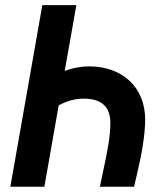

<svg xmlns="http://www.w3.org/2000/svg" viewBox="-20 -713 626 733"><path d="M361.3 0H491.7L505.4 -58.6C520 -121.6 534.2 -195.8 534.2 -256.3C534.2 -379.9 447.3 -459.5 320.8 -459.5C287.1 -459.5 255.9 -453.1 227.1 -442.4L271.5 -693.4H141.6L19.5 0H149.4L204.1 -311C238.8 -328.6 266.1 -336.4 300.8 -336.4C368.7 -336.4 401.4 -303.7 401.4 -243.7C401.4 -189 388.7 -130.4 375 -65.4Z"/></svg>

Font: Cascadia Mono NF
Style: Bold Italic
Weight: 700
Italic angle: -10°
Monospace: yes
Designer: Aaron Bell
Foundry: Saja Typeworks
Version: Version 2404.023